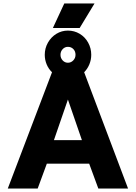

<svg xmlns="http://www.w3.org/2000/svg" viewBox="-20 -1091 786 1111"><path d="M441 -929H286L352 -1071H527ZM721 0H549L496 -144H251L198 0H25L281 -673Q261 -692 250 -718.5Q239 -745 239 -774Q239 -812 257.5 -844.5Q276 -877 306.5 -895.5Q337 -914 373 -914Q410 -914 441 -895.5Q472 -877 490 -844.5Q508 -812 508 -774Q508 -745 497 -718.5Q486 -692 467 -673ZM330 -774Q330 -755 342.5 -741.5Q355 -728 373 -728Q391 -728 404 -741.5Q417 -755 417 -774Q417 -794 404.5 -807Q392 -820 373 -820Q355 -820 342.5 -806.5Q330 -793 330 -774ZM454 -280 373 -515 292 -280Z"/></svg>

Font: Readiness
Style: Bold
Weight: 700
Designer: Katatrad Team
Foundry: CadsonDemak
Version: Version 1.00;January 16, 2020;FontCreator 12.0.0.2550 64-bit